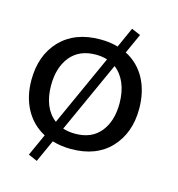

<svg xmlns="http://www.w3.org/2000/svg" viewBox="-105 -691 822 887"><g transform="rotate(15 306.0 -247.0)"><path d="M288.6 10.7C368.7 10.7 431.6 -13.2 477.1 -61.5C522.5 -109.9 545.4 -172.4 545.4 -250C545.4 -357.9 501 -443.8 418 -485.8L460.9 -580.6L418 -599.1L374.5 -502.4C348.6 -510.3 320.3 -513.7 289.6 -513.7C208.5 -513.7 145 -489.3 98.6 -440.9C52.7 -392.6 29.8 -328.6 29.8 -250C29.8 -145 74.7 -61.5 155.3 -19L107.9 85.9L150.4 104.5L198.7 -2C226.1 6.3 255.9 10.7 288.6 10.7ZM384.3 -411.6C427.7 -378.9 451.2 -322.3 451.2 -250C451.2 -193.4 437 -147.9 409.2 -113.8C381.3 -79.6 341.3 -62.5 288.6 -62.5C267.1 -62.5 247.6 -65.4 230 -71.3ZM342.8 -432.6 189 -92.8C146 -124.5 124 -180.2 124 -250C124 -307.6 138.2 -353.5 166.5 -388.2C194.8 -422.9 235.4 -440.4 288.1 -440.4C307.6 -440.4 325.7 -438 342.8 -432.6Z"/></g></svg>

Font: Ride
Style: Regular
Weight: 400
Version: Version 3.000